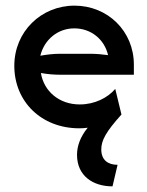

<svg xmlns="http://www.w3.org/2000/svg" viewBox="-20 -448 526 687"><path d="M382.6 218.8 400.7 141.7C366.7 141.7 342.4 125 342.4 86.8C342.4 54.2 359 23.6 414.6 -38.2L392.4 -129.9C365.3 -97.9 318.8 -74.3 265.3 -74.3C191.7 -74.3 136.8 -121.5 126.4 -186.8C149.3 -182.6 172.2 -180.6 195.8 -180.6H459V-216.7C459 -336.8 365.3 -427.8 246.5 -427.8C127.1 -427.8 31.2 -334.7 31.2 -212.5C31.2 -84.7 127.8 11.1 263.9 11.1C273.6 11.1 284 10.4 293.8 9C266.7 42.4 255.6 75 255.6 106.2C255.6 180.6 311.8 218.8 382.6 218.8ZM124.3 -248.6C138.2 -305.6 186.1 -346.5 245.8 -346.5C305.6 -346.5 353.5 -307.6 366.7 -250.7C346.5 -253.5 325 -255.6 302.1 -255.6H195.8C171.5 -255.6 147.9 -252.8 124.3 -248.6Z"/></svg>

Font: Afacad Medium
Style: Regular
Weight: 500
Designer: Kristian Moeller
Foundry: Dicotype
Version: Version 1.000